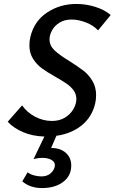

<svg xmlns="http://www.w3.org/2000/svg" viewBox="-20 -685 581 973"><path d="M541 -609 477 -531Q453 -557 415 -571.5Q377 -586 343 -586Q307 -586 282 -570.5Q257 -555 244 -531.5Q231 -508 231 -486Q231 -454 255.5 -430.5Q280 -407 331 -376Q375 -348 402 -327.5Q429 -307 448 -275.5Q467 -244 467 -203Q467 -179 462 -159Q445 -90 392.5 -48.5Q340 -7 266 3L239 65H241Q286 65 313.5 89.5Q341 114 341 154Q341 206 300 237Q259 268 193 268Q132 268 93 234L120 188Q132 198 151.5 203.5Q171 209 190 209Q219 209 237 193Q255 177 258 156Q260 137 242 126Q224 115 194 115Q174 115 150 121L205 7Q144 5 96.5 -15.5Q49 -36 19 -68L92 -151Q117 -115 158 -93.5Q199 -72 243 -72Q282 -72 310 -89.5Q338 -107 352.5 -133Q367 -159 367 -183Q367 -208 353 -227Q339 -246 319 -260Q299 -274 262 -295Q218 -320 192 -339Q166 -358 147.5 -387Q129 -416 129 -455Q129 -479 134 -498Q153 -578 218.5 -621.5Q284 -665 367 -665Q415 -665 462 -650.5Q509 -636 541 -609Z"/></svg>

Font: Ysabeau Semibold
Style: Italic
Weight: 600
Italic angle: -12°
Designer: Christian Thalmann (Catharsis Fonts)
Version: Version 0.003